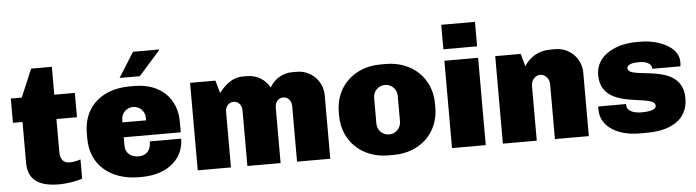

<svg xmlns="http://www.w3.org/2000/svg" viewBox="-46 -913 4052 1117"><g transform="rotate(-5 1980.0 -354.5)"><path d="M277 -674H156L87 -511H23V-369H79V-130C79 -22 154 11 262 11C296 11 363 3 396 -11V-123C380 -116 349 -111 334 -111C306 -111 277 -121 277 -180V-369H397V-511H277Z M908 -717 906 -720H755L664 -575H782ZM744 -521H719C560 -521 446 -431 446 -271V-240C446 -80 567 10 726 10H741C899 10 990 -79 990 -192H807C807 -143 783 -111 735 -111C692 -111 658 -134 658 -181V-229H991V-291C991 -424 901 -521 744 -521ZM727 -400C766 -400 796 -369 796 -330V-316H658V-330C658 -369 688 -400 727 -400Z M1694 -521H1667C1610 -521 1562 -490 1535 -443C1510 -490 1461 -521 1404 -521H1377C1304 -521 1256 -459 1239 -437L1218 -511H1070V0H1264V-324C1264 -357 1285 -379 1312 -379C1339 -379 1360 -357 1360 -324V0H1554V-324C1554 -357 1575 -379 1602 -379C1629 -379 1650 -357 1650 -324V0H1844V-371C1844 -454 1777 -521 1694 -521Z M2214 -521H2182C2030 -521 1917 -417 1917 -266V-245C1917 -95 2030 10 2182 10H2214C2366 10 2479 -93 2479 -245V-266C2479 -417 2366 -521 2214 -521ZM2198 -400C2237 -400 2267 -369 2267 -330V-181C2267 -142 2237 -111 2198 -111C2159 -111 2129 -142 2129 -181V-330C2129 -369 2159 -400 2198 -400Z M2752 -577V-720H2555V-577ZM2752 0V-510H2555V0Z M3204 -521H3176C3080 -521 3036 -460 3021 -437L3001 -511H2852V0H3050V-320C3050 -353 3074 -380 3103 -380C3132 -380 3156 -353 3156 -320V0H3354V-371C3354 -454 3287 -521 3204 -521Z M3705 -521H3674C3570 -521 3439 -472 3439 -349C3439 -134 3757 -217 3757 -142C3757 -112 3691 -111 3672 -111C3637 -111 3586 -120 3586 -163V-167H3424C3423 -164 3423 -161 3423 -158V-149C3423 -40 3537 10 3644 10H3696C3813 10 3933 -34 3933 -170C3933 -393 3612 -301 3612 -374C3612 -403 3667 -403 3686 -403C3714 -403 3756 -394 3756 -358H3920C3920 -362 3922 -370 3922 -384C3922 -478 3793 -521 3705 -521Z"/></g></svg>

Font: Chivo Light
Style: Bold
Weight: 900
Designer: Hector Gatti
Foundry: Omnibus-Type
Version: Version 1.003;PS 001.003;hotconv 1.0.70;makeotf.lib2.5.58329